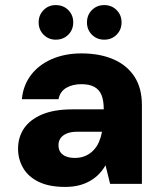

<svg xmlns="http://www.w3.org/2000/svg" viewBox="-20 -723 637 755"><path d="M236 12Q173 12 132 -8Q91 -28 71 -62.5Q51 -97 51 -138Q51 -183 74 -217.5Q97 -252 144.5 -272.5Q192 -293 266 -293H388Q388 -327 379.5 -348.5Q371 -370 351.5 -381Q332 -392 300 -392Q265 -392 240.5 -377.5Q216 -363 210 -333H66Q71 -387 101.5 -427.5Q132 -468 183.5 -490.5Q235 -513 300 -513Q372 -513 425.5 -490Q479 -467 508.5 -422Q538 -377 538 -310V0H413L395 -73Q384 -54 369 -38.5Q354 -23 334 -11.5Q314 0 290 6Q266 12 236 12ZM274 -102Q298 -102 316 -110Q334 -118 347.5 -132Q361 -146 369 -164.5Q377 -183 381 -204V-205H284Q259 -205 242.5 -198Q226 -191 218 -179.5Q210 -168 210 -152Q210 -135 218 -124Q226 -113 240.5 -107.5Q255 -102 274 -102ZM199 -567Q171 -567 151.5 -586.5Q132 -606 132 -635Q132 -664 151.5 -683.5Q171 -703 199 -703Q229 -703 248.5 -683.5Q268 -664 268 -635Q268 -606 248.5 -586.5Q229 -567 199 -567ZM390 -567Q361 -567 341.5 -586.5Q322 -606 322 -635Q322 -664 341.5 -683.5Q361 -703 390 -703Q419 -703 438.5 -683.5Q458 -664 458 -635Q458 -606 438.5 -586.5Q419 -567 390 -567Z"/></svg>

Font: DM Sans 17pt Black
Style: Regular
Weight: 900
Version: Version 4.004;gftools[0.9.30]